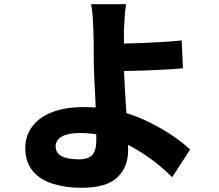

<svg xmlns="http://www.w3.org/2000/svg" viewBox="-20 -826 1040 911"><path d="M568 -684V-608V-528Q568 -476 573 -397Q578 -318 579 -301Q588 -170 588 -114Q588 -33 536.5 16Q485 65 366 65Q294 65 234 47Q171 28 135.5 -14.5Q100 -57 100 -124Q100 -180 131 -223Q163 -268 225.5 -293Q288 -318 379 -318Q531 -318 661.5 -258.5Q792 -199 882 -117L797 15Q707 -75 595 -135Q483 -195 358 -195Q304 -195 274 -178.5Q244 -162 244 -131Q244 -70 355 -70Q400 -70 418.5 -91.5Q437 -113 437 -162Q437 -285 429 -421Q425 -507 425 -528Q425 -643 423 -684Q420 -773 412 -806H578Q571 -757 568 -684ZM842 -634 848 -502Q773 -495 666 -491.5Q559 -488 495 -488L494 -618Q552 -618 656.5 -622Q761 -626 842 -634Z"/></svg>

Font: Merged Yaku Han JP ExtraBold
Style: Regular
Weight: 800
Designer: Ryoko NISHIZUKA 西塚涼子 (kana, bopomofo & ideographs); Paul D. Hunt (Latin, Greek & Cyrillic); Sandoll Communications 산돌커뮤니
Foundry: Adobe
Version: Version 2.004